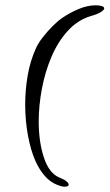

<svg xmlns="http://www.w3.org/2000/svg" viewBox="-20 -677 413 724"><path d="M341 -657Q355 -657 364 -654Q373 -651 373 -645Q373 -640 361 -632Q349 -624 321 -616Q272 -601 235 -560Q198 -519 174 -462.5Q150 -406 138 -342.5Q126 -279 126 -219Q126 -142 145.5 -83Q165 -24 203 -8Q223 0 231 7Q239 14 239 19Q239 27 224 27Q213 27 198 21Q169 10 148.5 -14Q128 -38 114 -69Q96 -109 85.5 -165.5Q75 -222 75 -283Q75 -338 84.5 -393Q94 -448 116 -496Q124 -514 141 -536Q158 -558 178 -578Q198 -598 214 -609Q243 -629 276.5 -643Q310 -657 341 -657Z"/></svg>

Font: Ingrid Darling
Style: Regular
Weight: 400
Designer: Robert E. Leuschke
Foundry: Robert E. Leuschke
Version: Version 1.010; ttfautohint (v1.8.3)